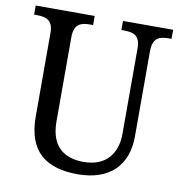

<svg xmlns="http://www.w3.org/2000/svg" viewBox="-81 -789 826 875"><g transform="rotate(10 332.0 -352.0)"><path d="M335 10C484 10 563 -72 563 -205V-600C563 -663 596 -672 638 -672H650V-714H418V-672H430C472 -672 505 -663 505 -604V-207C505 -116 456 -50 352 -50C263 -50 199 -94 199 -210V-600C199 -663 232 -672 275 -672H287V-714H14V-672H26C68 -672 102 -663 102 -604V-216C102 -53 190 10 335 10Z"/></g></svg>

Font: Noto Serif Georgian SemiCondensed
Style: Regular
Weight: 400
Width: 4
Designer: Monotype Design Team, Akaki Razmadze
Foundry: Google LLC
Version: Version 2.003